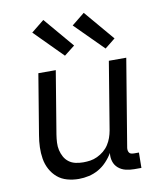

<svg xmlns="http://www.w3.org/2000/svg" viewBox="-86 -834 771 912"><g transform="rotate(-10 300.0 -378.5)"><path d="M221 8Q192 8 165 0.5Q138 -7 118 -24Q98 -41 85 -65Q72 -89 67.5 -116.5Q63 -144 64 -172.5Q65 -201 70 -230L118 -520H202L152 -218Q149 -199 148 -180Q147 -161 151 -143.5Q155 -126 163.5 -110.5Q172 -95 186 -84.5Q200 -74 218 -70Q236 -66 255 -66Q272 -66 289 -68.5Q306 -71 323 -79Q340 -87 354.5 -99Q369 -111 379 -126.5Q389 -142 395 -159Q401 -176 404 -193L458 -520H542L472 -98Q471 -92 472 -85.5Q473 -79 476.5 -74Q480 -69 486.5 -67.5Q493 -66 500 -66H523L522 8H487Q466 8 446 3Q426 -2 411 -15Q396 -28 390 -47.5Q384 -67 387 -88Q374 -66 356 -47Q338 -28 316 -15.5Q294 -3 269.5 2.5Q245 8 221 8ZM453 -580 318 -715 380 -765 503 -620ZM257 -580 123 -715 185 -765 308 -620Z"/></g></svg>

Font: Iosevka Extended
Style: Italic
Weight: 400
Width: 7
Italic angle: -9°
Monospace: yes
Designer: Belleve Invis
Foundry: Belleve Invis
Version: Version 32.5.0; ttfautohint (v1.8.4)